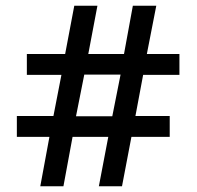

<svg xmlns="http://www.w3.org/2000/svg" viewBox="-20 -652 688 672"><path d="M39 -173V-246H167L195 -390H74V-463H208L240 -632H321L289 -463H414L445 -632H527L494 -463H608V-390H481L454 -246H574V-173H440L407 0H326L359 -173H234L202 0H121L153 -173ZM402 -391H275L246 -245H373Z"/></svg>

Font: Noto Sans Oriya Medium
Style: Regular
Weight: 500
Version: Version 2.003